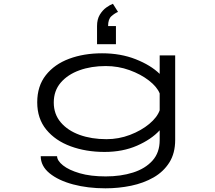

<svg xmlns="http://www.w3.org/2000/svg" viewBox="-20 -793 1140 1016"><path d="M533 11Q435 11 354 -18.8Q273 -48.5 225 -107Q177 -165.5 177 -251.5Q177 -337.5 222.5 -395.2Q268 -453 345.8 -482Q423.5 -511 520 -511Q618.5 -511 698.2 -479.5Q778 -448 825 -402V-500H907V-52.5Q907 18 876 67Q845 116 792.5 146Q740 176 674 189.8Q608 203.5 538 203.5Q444.5 203.5 366.8 182.8Q289 162 242.2 123.8Q195.5 85.5 195.5 33.5H282Q282.5 57.5 313.5 82.2Q344.5 107 402 123.8Q459.5 140.5 539.5 140.5Q619.5 140.5 684 120Q748.5 99.5 786.8 57Q825 14.5 825 -51.5V-103.5Q781 -55.5 705.2 -22.2Q629.5 11 533 11ZM264.5 -250.5Q264.5 -189 301.5 -145.5Q338.5 -102 401.5 -79.2Q464.5 -56.5 543.5 -56.5Q608 -56.5 667.8 -79.2Q727.5 -102 769.8 -137.2Q812 -172.5 825 -209.5V-298.5Q811 -333.5 768.2 -366.8Q725.5 -400 665.5 -421.8Q605.5 -443.5 539.5 -443.5Q462.5 -443.5 400.2 -421Q338 -398.5 301.2 -355.5Q264.5 -312.5 264.5 -250.5ZM593.5 -655V-559H493.5V-655Q493.5 -691 508.2 -715.2Q523 -739.5 542.8 -753.5Q562.5 -767.5 577.5 -773L604.5 -730Q587.5 -723 569.8 -707.5Q552 -692 552 -655Z"/></svg>

Font: Trispace Expanded Light
Style: Regular
Weight: 300
Width: 7
Designer: Tyler Finck
Foundry: Etcetera Type Company
Version: Version 1.210; ttfautohint (v1.8.3)